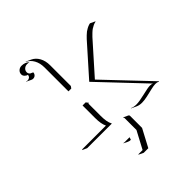

<svg xmlns="http://www.w3.org/2000/svg" viewBox="-241 -730 1128 1128"><g transform="rotate(-45 323.0 -166.5)"><path d="M240.7 144.8 241.2 142.8Q244.9 144.5 249 144.5H290.8L285.6 160.4L279.1 160.6Q274.4 160.6 262.6 155.5Q250.7 150.4 240.7 144.8ZM254.9 253.9 257.6 252H291.7L349.6 143.1V43.9Q349.6 39.1 345.2 36.9L345.9 35.2L376 49.1Q381.6 51.8 381.6 57.9V157.7L323 268.1H284.9ZM39.1 0 47.1 -2H241Q227.5 -29.3 227.5 -78.1V-182.6H253.4L265.4 -166.7H259.5V-64Q259.5 -40.3 262.6 -21.2Q265.6 -2.2 274.2 14.2L69.1 13.9ZM92.5 -515.4 92.8 -517.3Q98.1 -514.6 103.3 -514.6Q106.2 -514.6 109.6 -515.5Q113 -516.4 117.3 -518.6Q121.6 -520.8 124.5 -525.6Q127.4 -530.5 127.9 -537.4Q118.9 -538.3 110.2 -546.9Q101.6 -555.4 101.6 -566.4Q101.6 -581.1 112.4 -591.2Q123.3 -601.3 138.7 -601.3Q168 -601.3 186.3 -583Q178 -585 168.9 -585Q154.3 -585 143.8 -575.6Q133.3 -566.2 133.3 -552.5Q133.3 -542 142.3 -533.4L160.2 -525.1Q160.2 -514.2 152.6 -506.5Q145 -498.8 133.3 -498.8Q127.9 -498.8 122.6 -501.2ZM171.6 -599.9 174.3 -600.8 204.3 -586.9Q230.2 -574.7 245 -548Q259.8 -521.2 259.8 -484.4V-312.5L251 -299.8H227.5V-498Q227.5 -534.9 212.6 -561.6Q197.8 -588.4 171.6 -599.9ZM353.5 -253.2 504.2 -422.6Q515.1 -435.1 520.4 -440.8Q525.6 -446.5 535.8 -456.4Q545.9 -466.3 553.2 -471.7Q560.5 -477.1 570.6 -482.5Q580.6 -488 590.8 -491.2L599.6 -493.2L629.9 -479V-477.1Q619.1 -475.1 608.3 -470Q597.4 -464.8 589.1 -459.2Q580.8 -453.6 570.3 -443.6Q559.8 -433.6 553.2 -426.6Q546.6 -419.7 535.9 -407.2L386.2 -239L645.5 34.2L643.6 36.1Q636.7 32.5 632.6 31.4Q628.4 30.3 619.1 30.3Q605.2 30.3 581.4 36Q557.6 41.7 531.5 47.5Q505.4 53.2 486.1 53.2Q464.1 53.2 447.8 45.4L417.5 31.2L417 29.1Q433.6 37.1 456.1 37.1Q479.7 37.1 526.2 25.9Q572.8 14.6 588.9 14.6Q602.8 14.6 610.8 18.6Z"/></g></svg>

Font: AgreloyOut1
Style: Medium
Weight: 400
Designer: gluk
Foundry: gluk
Version: Version 0.27